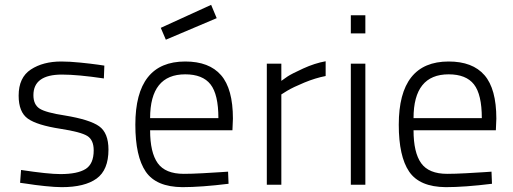

<svg xmlns="http://www.w3.org/2000/svg" viewBox="-20 -763 2120 793"><path d="M411 -492 409 -439Q301 -455 236 -455Q118 -455 118 -370Q118 -331 143.5 -314.5Q169 -298 248 -286Q351 -269 389.5 -241.5Q428 -214 428 -145Q428 -61 379 -25.5Q330 10 235 10Q208 10 165 5.5Q122 1 92 -4L63 -8L67 -61Q179 -44 230 -44Q300 -44 333.5 -65Q367 -86 367 -142Q367 -185 340.5 -201.5Q314 -218 230 -231Q133 -246 95 -273Q57 -300 57 -368Q57 -443 107.5 -476Q158 -509 233 -509Q267 -509 311.5 -504.5Q356 -500 384 -496Z M739 -45Q771 -45 817 -47.5Q863 -50 892 -52L922 -54L924 -4Q811 10 733 10Q625 9 582 -54Q539 -117 539 -248Q539 -509 745 -509Q844 -509 893 -452.5Q942 -396 942 -273L940 -225H600Q600 -133 631.5 -89Q663 -45 739 -45ZM600 -275H882Q882 -373 849.5 -414.5Q817 -456 745 -456Q600 -456 600 -275ZM644 -648 852 -743 875 -688 665 -599Z M1082 0V-500H1142V-429Q1151 -436 1167.5 -447Q1184 -458 1232 -480Q1280 -502 1325 -510V-449Q1283 -441 1237 -422Q1191 -403 1166 -388L1142 -373V0Z M1429 0V-500H1489V0ZM1429 -625V-700H1489V-625Z M1827 -45Q1859 -45 1905 -47.5Q1951 -50 1981 -52L2010 -54L2012 -4Q1899 10 1821 10Q1713 9 1670 -54Q1627 -117 1627 -248Q1627 -509 1833 -509Q1932 -509 1981 -452.5Q2030 -396 2030 -273L2028 -225H1688Q1688 -133 1719.5 -89Q1751 -45 1827 -45ZM1688 -275H1970Q1970 -373 1937.5 -414.5Q1905 -456 1833 -456Q1688 -456 1688 -275Z"/></svg>

Font: TitilliumText22L Lt
Style: Thin
Weight: 300
Designer: Campivisivi
Foundry: Campivisivi
Version: 1.000